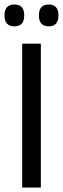

<svg xmlns="http://www.w3.org/2000/svg" viewBox="-22 -833 280 853"><path d="M159.5 -639V0H76.5V-639ZM41.5 -716Q20 -716 9 -728.2Q-2 -740.5 -2 -763V-766.5Q-2 -789 9 -801Q20 -813 41.5 -813Q64 -813 74.8 -801Q85.5 -789 85.5 -766.5V-763Q85.5 -740.5 74.8 -728.2Q64 -716 41.5 -716ZM194.5 -716Q172.5 -716 161.8 -728.2Q151 -740.5 151 -763V-766.5Q151 -789 161.8 -801Q172.5 -813 194.5 -813Q216 -813 226.8 -801Q237.5 -789 237.5 -766.5V-763Q237.5 -740.5 226.8 -728.2Q216 -716 194.5 -716Z"/></svg>

Font: Anek Malayalam Medium
Style: Regular
Weight: 400
Version: Version 1.003